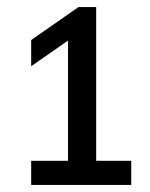

<svg xmlns="http://www.w3.org/2000/svg" viewBox="-20 -454 424 542"><path d="M68 68V0H172V-339.5L68 -267V-341L201.5 -434H251.5V0H350.5V68Z"/></svg>

Font: Encode Sans Semi Condensed Medium
Style: Regular
Weight: 500
Width: 4
Designer: Multiple Designers
Foundry: Impallari Type
Version: Version 3.000; ttfautohint (v1.8.3) -l 8 -r 50 -G 200 -x 14 